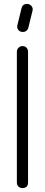

<svg xmlns="http://www.w3.org/2000/svg" viewBox="-20 -960 228 979"><path d="M66 -696Q66 -708 74.5 -716.5Q83 -725 94 -725Q108 -725 115.5 -716.5Q123 -708 123 -696V-30Q123 -1 94 -1Q83 -1 74.5 -8.5Q66 -16 66 -30ZM90 -919Q96 -940 117 -940Q131 -940 140 -930Q149 -920 146 -906L124 -817Q122 -809 114.5 -803Q107 -797 97 -797Q81 -797 73 -808Q65 -819 69 -833Z"/></svg>

Font: VDS
Style: Thin
Weight: 100
Width: 0
Designer: artmaker
Foundry: artmaker
Version: Version 1.000 2012 initial release